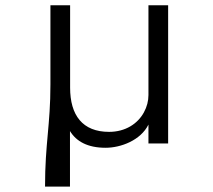

<svg xmlns="http://www.w3.org/2000/svg" viewBox="-20 -532 790 712"><path d="M239.5 160V-46C263 -7.5 305 16 371.5 16C428 16 501.5 -11.5 530.5 -70V0H603.5V-512.5H530.5V-179.5C530.5 -157.5 525 -136 513.5 -115C490.5 -73 445 -43 384.5 -43C286 -43 240 -104.5 240 -207V-512.5H167V-219C167 -67.5 147 0 147 160Z"/></svg>

Font: Spartan
Style: Regular
Weight: 400
Designer: Matt Bailey, Mirko Velimirovic
Foundry: Matt Bailey
Version: Version 1.003